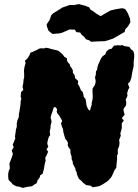

<svg xmlns="http://www.w3.org/2000/svg" viewBox="-20 -901 676 938"><path d="M92 17 73 11 59 9 43 0 36 -8 22 -22 20 -37V-52L23 -67L28 -78L26 -102L32 -118L39 -136L43 -150L37 -165L47 -182L42 -194L48 -208L55 -226L53 -234L56 -253L58 -269L62 -281V-299L65 -313L72 -329V-342L75 -357L78 -377L80 -388L81 -407L84 -418L81 -430L83 -451L94 -462L90 -477L94 -496L95 -511L98 -523V-541L97 -555L99 -571L105 -593L102 -605L113 -614L125 -633L128 -643L145 -650L166 -660L175 -665H198L204 -668L220 -665L229 -662L254 -656L265 -653L275 -645L287 -634L295 -623L307 -616V-606L312 -596L320 -588L324 -576L331 -567L336 -557V-546L345 -533L347 -519L357 -510L362 -505L360 -492L367 -480L372 -469L375 -460L384 -452L387 -441L389 -428L398 -417L401 -401L402 -389L405 -379L413 -364L420 -361L423 -374L428 -389V-399L432 -414L433 -431L432 -455V-468L443 -485L447 -498V-509L444 -522L448 -536L449 -552L455 -562L456 -573L460 -586L467 -601L473 -615L481 -626L495 -636L500 -650L512 -660L525 -663L537 -678L557 -680L569 -679L577 -681L587 -676L612 -672L620 -660L631 -652L635 -638L636 -627L633 -598V-579L631 -569L627 -552L624 -535L622 -522L615 -502L605 -492L612 -473L606 -462L601 -445L603 -433L594 -414L597 -401L596 -387L583 -368L585 -354L589 -341L575 -324L585 -312L575 -299V-276L573 -266L568 -250L570 -238L562 -217L564 -202L562 -187L555 -170L556 -150L552 -142V-123L550 -105L548 -81L540 -71L530 -48L524 -36L511 -21L500 -12L481 0L466 8L451 11L433 14L422 6L401 3L386 -8L377 -18L366 -27L361 -37L356 -49L355 -59L349 -69L348 -79L343 -87L336 -101L335 -112L330 -124V-135L324 -154V-171L317 -178L311 -190L312 -202L308 -212L298 -224L295 -236L292 -247L289 -258L288 -270L282 -284L278 -298L284 -310L276 -325L271 -334L261 -346L257 -355L259 -368L249 -379L242 -375L237 -358L231 -341L227 -327L230 -317L232 -306L227 -287V-277L223 -259L225 -241L219 -233L215 -221L211 -203L212 -195L216 -185L207 -171L215 -160L209 -145L201 -130L203 -116L199 -102L197 -91L195 -78L192 -66L188 -52L176 -44L174 -34L164 -21L159 -6L147 1L136 9L112 12ZM392 -720 377 -733 372 -742 353 -744 346 -756 320 -757 283 -741 270 -738 237 -735 229 -741 217 -751 209 -772 208 -782 220 -800 225 -810 230 -826 240 -836 277 -859 282 -863 304 -871 322 -877 340 -876 365 -881 396 -873 416 -865 423 -853 434 -847 451 -834 472 -822 490 -833 520 -850 546 -856 577 -861 591 -857 599 -846 606 -833 615 -810 617 -792 605 -772 592 -758 589 -745 568 -733 537 -715 531 -712 513 -706 494 -700 463 -699 425 -697 416 -704 400 -709Z"/></svg>

Font: Winky Rough
Style: Bold Italic
Weight: 700
Italic angle: -8.97852°
Designer: Simon Atzbach
Foundry: typofactur
Version: Version 1.206; ttfautohint (v1.8.4.7-5d5b)